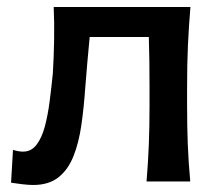

<svg xmlns="http://www.w3.org/2000/svg" viewBox="-20 -517 627 547"><path d="M74.5 10Q61.5 10 42.8 7.8Q24 5.5 11.5 3.5L17 -90Q33.5 -85 45.5 -85Q69 -85 84 -104.5Q99 -124 107.8 -156.8Q116.5 -189.5 121.5 -228.8Q126.5 -268 130.5 -307.5Q133.5 -356 134.2 -404Q135 -452 133 -497H522.5Q518 -443 515.5 -390Q513 -337 513 -268V-218Q513 -156 515 -105.2Q517 -54.5 522 0H397.5Q402 -54.5 404 -105.2Q406 -156 406 -218V-268Q406 -310.5 405.5 -345Q405 -379.5 404 -411.5H235.5Q232 -375.5 228.8 -339Q225.5 -302.5 223 -268.5Q219 -211 211.8 -160.5Q204.5 -110 189.2 -71.8Q174 -33.5 146.5 -11.8Q119 10 74.5 10Z"/></svg>

Font: Commissioner Flair Medium
Style: Regular
Weight: 500
Designer: Kostas Bartsokas
Foundry: Kostas Bartsokas
Version: Version 1.000; ttfautohint (v1.8.3)